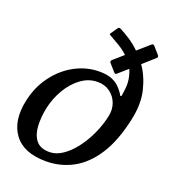

<svg xmlns="http://www.w3.org/2000/svg" viewBox="-142 -890 911 1010"><g transform="rotate(20 313.5 -385.0)"><path d="M23 -254Q41 -336.5 87.8 -398.5Q134.5 -460.5 199 -494.8Q263.5 -529 334 -529Q377 -529 403.5 -518Q430 -507 445.5 -491.2Q461 -475.5 471 -461Q476 -454 478 -449.2Q480 -444.5 483.5 -446Q486.5 -447.5 487 -453.2Q487.5 -459 489.5 -471Q496 -509.5 491.5 -540.2Q487 -571 475.5 -596L426 -552.5Q418.5 -545.5 415 -546.2Q411.5 -547 405 -554.5L374.5 -589Q368.5 -596 369 -600Q369.5 -604 375.5 -609.5L429.5 -657Q404 -680.5 376 -697Q348 -713.5 325.5 -726Q320.5 -729 318 -730.8Q315.5 -732.5 320 -739L344 -774Q350 -783.5 359 -779.5Q386.5 -766 417 -746Q447.5 -726 476 -698.5L540 -754.5Q546.5 -760.5 550 -760Q553.5 -759.5 560 -752.5L589 -719.5Q595.5 -712 596.2 -707.8Q597 -703.5 589.5 -697L526 -640.5Q563.5 -587 581 -514.5Q598.5 -442 578 -349Q550.5 -221.5 499 -142.2Q447.5 -63 378.5 -26Q309.5 11 229 11Q104 11 50.5 -61.5Q-3 -134 23 -254ZM137 -254Q125.5 -199.5 128 -150.8Q130.5 -102 154.2 -71.5Q178 -41 230.5 -41Q266 -41 301.5 -64.5Q337 -88 368.2 -128.2Q399.5 -168.5 423.2 -219.2Q447 -270 458.5 -324Q467.5 -364 454.8 -398.2Q442 -432.5 413 -453.5Q384 -474.5 344 -474.5Q294 -474.5 251.5 -443.2Q209 -412 179.2 -361.5Q149.5 -311 137 -254Z"/></g></svg>

Font: Besley* Medium
Style: Italic
Weight: 500
Italic angle: -13°
Designer: Owen Earl
Foundry: indestructible type*
Version: Version 3.000; ttfautohint (v1.8.3)